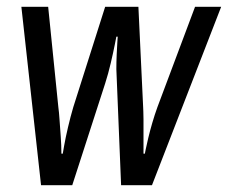

<svg xmlns="http://www.w3.org/2000/svg" viewBox="-20 -546 672 566"><path d="M101 0 43 -526H122L152 -230Q154 -216 155.5 -193Q157 -170 159 -144Q161 -118 161 -93H165Q165 -93 169 -116Q173 -139 180.5 -171Q188 -203 196 -230L290 -526H388L402 -230Q402 -226 402.5 -218Q403 -210 403 -195Q403 -180 403 -155.5Q403 -131 403 -93H407Q407 -93 409.5 -105.5Q412 -118 417 -139Q422 -160 429 -184Q436 -208 444 -230L555 -526H632L428 0H337L323 -342Q323 -363 324 -385.5Q325 -408 326 -423Q327 -438 327 -438H323Q323 -438 318.5 -415Q314 -392 306.5 -360Q299 -328 290 -300L193 0Z"/></svg>

Font: Archivo Narrow
Style: Italic
Weight: 400
Italic angle: -8°
Designer: Hector Gatti
Foundry: Omnibus-Type
Version: Version 3.002